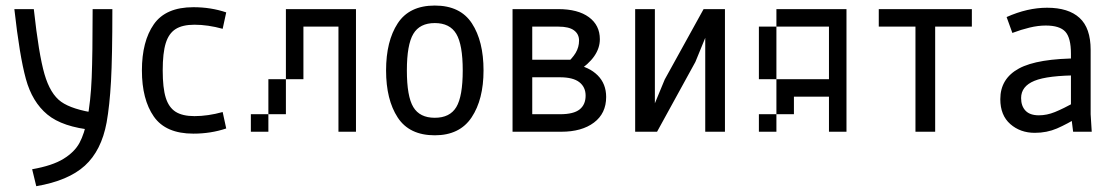

<svg xmlns="http://www.w3.org/2000/svg" viewBox="-20 -470 3978 685"><path d="M109.4 194.3 94.7 133.8Q167 121.1 206.5 96.7Q246.1 72.3 263.7 39.6Q281.2 6.8 291 -43.9Q303.7 -108.4 307.1 -192.4Q310.5 -276.4 310.5 -437.5H380.9Q380.9 -266.6 376 -179.7Q371.1 -92.8 360.4 -33.2Q341.8 67.4 282.7 121.1Q223.6 174.8 109.4 194.3ZM324.2 -66.4 313.5 -5.9Q203.1 -16.6 148.9 -61.5Q94.7 -106.4 72.3 -188.5Q49.8 -270.5 31.2 -437.5H100.6Q118.2 -276.4 138.7 -205.6Q159.2 -134.8 198.2 -106.9Q237.3 -79.1 324.2 -66.4Z M673.8 -381.8Q630.9 -381.8 606.4 -366.2Q582 -350.6 571.3 -315.9Q560.5 -281.2 560.5 -218.8Q560.5 -156.2 571.3 -121.6Q582 -86.9 606.4 -71.3Q630.9 -55.7 673.8 -55.7Q721.7 -55.7 774.4 -70.3L787.1 -11.7Q732.4 6.8 669.9 6.8Q571.3 6.8 528.8 -54.2Q486.3 -115.2 486.3 -218.8Q486.3 -322.3 528.8 -383.3Q571.3 -444.3 669.9 -444.3Q732.4 -444.3 787.1 -425.8L774.4 -367.2Q721.7 -381.8 673.8 -381.8Z M1125 -437.5V-375H1062.5V-437.5ZM1062.5 -437.5V-375H1000V-437.5ZM1187.5 -437.5V-375H1125V-437.5ZM1250 -437.5V-375H1187.5V-437.5ZM1250 -375V-312.5H1187.5V-375ZM1250 -312.5V-250H1187.5V-312.5ZM1250 -250V-187.5H1187.5V-250ZM1250 -187.5V-125H1187.5V-187.5ZM1250 -125V-62.5H1187.5V-125ZM1250 -62.5V0H1187.5V-62.5ZM937.5 -62.5V0H875V-62.5ZM1000 -125V-62.5H937.5V-125ZM1062.5 -375V-312.5H1000V-375ZM1062.5 -312.5V-250H1000V-312.5ZM1062.5 -250V-187.5H1000V-250ZM1000 -187.5V-125H937.5V-187.5Z M1357.4 -218.8Q1357.4 -323.2 1398.9 -386.7Q1440.4 -450.2 1531.2 -450.2Q1622.1 -450.2 1663.6 -386.7Q1705.1 -323.2 1705.1 -218.8Q1705.1 -115.2 1662.6 -51.3Q1620.1 12.7 1531.2 12.7Q1440.4 12.7 1398.9 -50.8Q1357.4 -114.3 1357.4 -218.8ZM1630.9 -218.8Q1630.9 -310.5 1607.9 -349.1Q1585 -387.7 1531.2 -387.7Q1477.5 -387.7 1454.6 -349.1Q1431.6 -310.5 1431.6 -218.8Q1431.6 -126 1454.6 -87.9Q1477.5 -49.8 1531.2 -49.8Q1585 -49.8 1607.9 -87.9Q1630.9 -126 1630.9 -218.8Z M1808.6 -437.5H1971.7Q2042 -437.5 2081.1 -408.7Q2120.1 -379.9 2120.1 -330.1Q2120.1 -266.6 2040 -214.8L1995.1 -238.3Q2021.5 -260.7 2033.7 -281.2Q2045.9 -301.8 2045.9 -325.2Q2045.9 -348.6 2027.8 -361.8Q2009.8 -375 1972.7 -375H1878.9V-256.8H2030.3V-240.2Q2082 -231.4 2112.3 -201.2Q2142.6 -170.9 2142.6 -124Q2142.6 -65.4 2099.1 -32.7Q2055.7 0 1982.4 0H1808.6ZM2069.3 -128.9Q2069.3 -159.2 2046.9 -176.8Q2024.4 -194.3 1977.5 -194.3H1878.9V-62.5H1978.5Q2026.4 -62.5 2047.9 -79.6Q2069.3 -96.7 2069.3 -128.9Z M2316.4 -437.5V0H2246.1V-437.5ZM2566.4 -437.5V0H2496.1V-437.5ZM2538.1 -437.5 2460.9 -249 2324.2 0H2274.4L2351.6 -186.5L2490.2 -437.5Z M3000 -62.5V0H2937.5V-62.5ZM3000 -125V-62.5H2937.5V-125ZM3000 -187.5V-125H2937.5V-187.5ZM3000 -250V-187.5H2937.5V-250ZM3000 -312.5V-250H2937.5V-312.5ZM3000 -375V-312.5H2937.5V-375ZM3000 -437.5V-375H2937.5V-437.5ZM2937.5 -437.5V-375H2875V-437.5ZM2875 -437.5V-375H2812.5V-437.5ZM2812.5 -437.5V-375H2750V-437.5ZM2750 -375V-312.5H2687.5V-375ZM2750 -312.5V-250H2687.5V-312.5ZM2750 -62.5V0H2687.5V-62.5ZM2750 -250V-187.5H2687.5V-250ZM2937.5 -187.5V-125H2875V-187.5ZM2875 -187.5V-125H2812.5V-187.5ZM2812.5 -187.5V-125H2750V-187.5ZM2812.5 -125V-62.5H2750V-125Z M3316.4 -375V0H3246.1V-375H3115.2V-437.5H3447.3V-375Z M3710.9 -378.9Q3683.6 -378.9 3653.3 -371.6Q3623 -364.3 3591.8 -352.5L3571.3 -409.2Q3645.5 -442.4 3715.8 -442.4Q3792 -442.4 3831.5 -406.2Q3871.1 -370.1 3871.1 -292V-62.5L3875 0H3808.6L3800.8 -62.5V-278.3Q3800.8 -335 3780.8 -356.9Q3760.7 -378.9 3710.9 -378.9ZM3623 -120.1Q3623 -91.8 3638.7 -75.2Q3654.3 -58.6 3686.5 -58.6Q3714.8 -58.6 3743.7 -70.3Q3772.5 -82 3817.4 -106.4L3821.3 -108.4L3836.9 -57.6Q3835.9 -57.6 3835 -56.6Q3787.1 -27.3 3751 -11.7Q3714.8 3.9 3671.9 3.9Q3620.1 3.9 3584.5 -27.3Q3548.8 -58.6 3548.8 -116.2Q3548.8 -189.5 3615.2 -225.6Q3681.6 -261.7 3833 -261.7V-201.2Q3717.8 -201.2 3670.4 -181.6Q3623 -162.1 3623 -120.1Z"/></svg>

Font: Sudo Var
Style: Regular
Weight: 400
Monospace: yes
Designer: Jens Kutilek
Foundry: Jens Kutilek
Version: Version 0.065;FEAKit 1.0